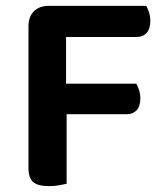

<svg xmlns="http://www.w3.org/2000/svg" viewBox="-20 -627 564 654"><path d="M478 -607Q483 -599 487.5 -585.5Q492 -572 492 -556Q492 -529 479.5 -515Q467 -501 446 -501H205V-342H444Q449 -334 453.5 -321Q458 -308 458 -292Q458 -265 445.5 -251.5Q433 -238 412 -238H207V-1Q198 1 181.5 4Q165 7 147 7Q109 7 93 -7Q77 -21 77 -54V-538Q77 -570 95.5 -588.5Q114 -607 146 -607Z"/></svg>

Font: Baloo Paaji 2 SemiBold
Style: Regular
Weight: 600
Designer: Shuchita Grover, Noopur Datye and Ek Type
Foundry: Ek Type
Version: Version 1.640;hotconv 1.0.111;makeotfexe 2.5.65597; ttfautoh